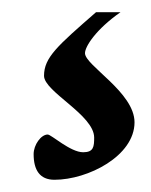

<svg xmlns="http://www.w3.org/2000/svg" viewBox="-20 -29 247 314"><path d="M177 -9H137C74 46 52 65 52 95C52 121 134 159 134 196C134 211 133 220 116 220C95 220 64 191 58 191C47 191 35 208 35 223C35 249 45 265 69 265C124 265 200 226 200 171C200 122 119 78 119 58C119 47 137 19 177 -9Z"/></svg>

Font: EB Garamond SC 08
Style: Regular
Weight: 400
Version: Version 0.016